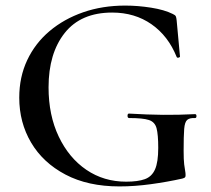

<svg xmlns="http://www.w3.org/2000/svg" viewBox="-20 -656 757 688"><path d="M408 12Q295 12 214.5 -30.5Q134 -73 91.5 -145Q49 -217 49 -306Q49 -380 77.5 -440.5Q106 -501 157.5 -544.5Q209 -588 278 -612Q347 -636 429 -636Q474 -636 521.5 -628.5Q569 -621 599 -606Q608 -602 610 -597.5Q612 -593 613 -583L625 -453Q625 -451 620 -449.5Q615 -448 613 -452Q583 -527 523 -569Q463 -611 382 -611Q270 -611 212 -538Q154 -465 154 -343Q154 -243 190.5 -166.5Q227 -90 289.5 -47.5Q352 -5 432 -5Q474 -5 499 -14Q524 -23 535.5 -49Q547 -75 547 -126Q547 -174 541 -196.5Q535 -219 513.5 -226Q492 -233 443 -233Q437 -233 437 -241Q437 -249 442 -249Q509 -245 564 -244.5Q619 -244 679 -247Q684 -247 684 -240Q684 -233 679 -233Q660 -234 651 -226.5Q642 -219 640 -194Q638 -169 638 -116Q638 -83 640 -67Q642 -51 643.5 -43.5Q645 -36 645 -28Q645 -22 642.5 -20Q640 -18 633 -16Q579 -4 520.5 4Q462 12 408 12Z"/></svg>

Font: Cormorant SemiBold
Style: Regular
Weight: 600
Designer: Christian Thalmann (Catharsis Fonts)
Foundry: Catharsis Fonts
Version: Version 4.000